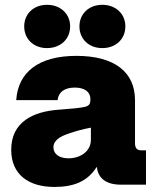

<svg xmlns="http://www.w3.org/2000/svg" viewBox="-20 -756 642 786"><path d="M202.1 9.3C281.7 9.3 337.4 -12.7 375 -71.3H377C381.3 -25.4 416 0 474.6 0H577.6V-140.6H559.1C540.5 -140.6 532.7 -149.4 532.7 -170.4V-345.7C532.7 -461.4 448.2 -527.3 293 -527.3C138.7 -527.3 54.2 -461.4 46.4 -346.2H215.8C219.2 -378.9 244.1 -397.5 286.1 -397.5C325.7 -397.5 350.1 -380.4 350.1 -350.6C350.1 -334.5 348.1 -323.7 328.6 -318.8C310.1 -314 265.1 -310.1 222.7 -307.1C115.2 -299.8 25.9 -256.8 25.9 -142.6C25.9 -40.5 98.6 9.3 202.1 9.3ZM260.3 -107.9C224.1 -107.9 198.7 -124.5 198.7 -152.8C198.7 -181.6 227.1 -197.8 259.3 -208.5C289.6 -219.2 318.4 -227.1 352.1 -233.4V-184.1C352.1 -135.7 308.1 -107.9 260.3 -107.9ZM398.9 -559.1C453.6 -559.1 493.2 -595.7 493.2 -647.9C493.2 -699.7 453.6 -736.3 398.9 -736.3C344.2 -736.3 305.2 -699.7 305.2 -647.9C305.2 -595.7 344.2 -559.1 398.9 -559.1ZM172.4 -559.1C227.5 -559.1 267.1 -595.7 267.1 -647.9C267.1 -699.7 227.5 -736.3 172.4 -736.3C118.2 -736.3 79.1 -699.7 79.1 -647.9C79.1 -595.7 118.2 -559.1 172.4 -559.1Z"/></svg>

Font: Raveo Display Display ExtraBold
Style: Regular
Weight: 800
Designer: Jakub Foglar, Rasmus Andersson (Inter)
Foundry: Jakubfoglar.com
Version: Version 1.100;Glyphs 3.2.3 (3260)